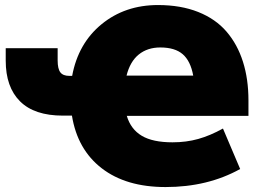

<svg xmlns="http://www.w3.org/2000/svg" viewBox="-20 -737 1056 769"><path d="M643.1 12.2Q484.9 12.2 387.5 -63Q290 -138.2 268.1 -273.9H231.9Q117.7 -273.9 60.3 -331.1Q2.9 -388.2 2.9 -494.1V-543.9H210.9V-495.1Q210.9 -461.4 221.7 -447.3Q232.4 -433.1 257.8 -433.1H269Q293 -563 386.7 -639.9Q480.5 -716.8 612.8 -716.8Q704.1 -716.8 773.9 -689Q843.8 -661.1 887.5 -610.1Q931.2 -559.1 953.1 -489.7Q975.1 -420.4 975.1 -335V-272.9H487.8Q503.9 -219.2 547.9 -193.1Q591.8 -167 670.9 -167Q726.1 -167 773.9 -180.4Q821.8 -193.8 873 -222.2L941.9 -60.1Q812 12.2 643.1 12.2ZM622.1 -546.9Q570.8 -546.9 535.9 -518.8Q501 -490.7 486.8 -434.1H753.9Q743.2 -492.7 711.9 -519.8Q680.7 -546.9 622.1 -546.9Z"/></svg>

Font: Mulish ExtraBlack
Style: Regular
Weight: 1000
Designer: Vernon Adams
Foundry: Vernon Adams
Version: Version 3.603; ttfautohint (v1.8.3)